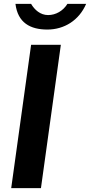

<svg xmlns="http://www.w3.org/2000/svg" viewBox="-20 -974 466 994"><path d="M38 0H192L295 -742H141ZM329 -954C307 -918 269 -896 229 -896C189 -896 159 -923 141 -954H60C72 -856 137 -821 225 -821C312 -821 389 -868 426 -954Z"/></svg>

Font: Cheyenne Sans
Style: Bold Italic
Weight: 700
Italic angle: -8.13011°
Designer: The Public Sans project authors (U.S. Web Design System), Libre Franklin designed by Pablo Impallari and Rodrigo Fuenzal
Foundry: The Cheyenne Sans Project Authors
Version: Version 2.007